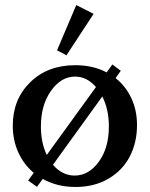

<svg xmlns="http://www.w3.org/2000/svg" viewBox="-20 -724 589 756"><path d="M241.7 -506.3 204.6 -525.9 280.3 -704.1 348.6 -669.4ZM125.5 11.7 90.8 -13.2 112.8 -43.5Q73.2 -76.7 51.8 -124.5Q30.3 -172.4 30.3 -229Q30.3 -333 98.9 -400.1Q167.5 -467.3 276.4 -467.3Q346.2 -467.3 399.9 -439L422.4 -470.2L455.6 -445.3L435.1 -416.5Q475.1 -384.8 497.3 -337.2Q519.5 -289.6 519.5 -231.4Q519.5 -163.1 491.2 -108.2Q462.9 -53.2 407.2 -20.5Q351.6 12.2 277.8 12.2Q204.6 12.2 148.4 -19.5ZM141.1 -226.1Q141.1 -162.1 164.1 -113.8L357.9 -381.3Q322.3 -422.4 275.4 -422.4Q220.2 -422.4 180.7 -366.2Q141.1 -310.1 141.1 -226.1ZM273.9 -32.7Q329.6 -32.7 369.1 -87.2Q408.7 -141.6 408.7 -226.1Q408.7 -293.5 382.8 -344.2L188.5 -75.2Q225.1 -32.7 273.9 -32.7Z"/></svg>

Font: Elstob 6pt Medium
Style: Regular
Weight: 500
Designer: Peter S. Baker
Version: Version 1.015